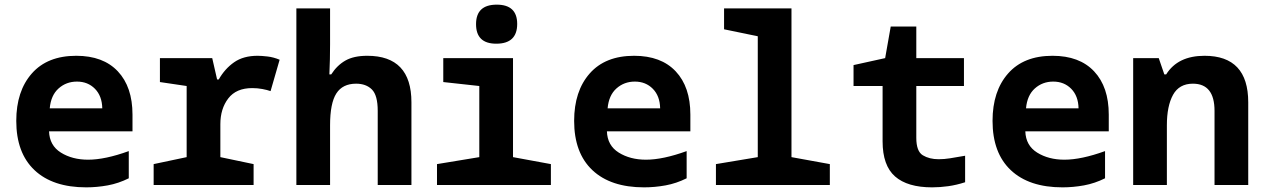

<svg xmlns="http://www.w3.org/2000/svg" viewBox="-20 -796 5440 826"><path d="M534 -29V-146Q432 -109 359 -109Q291 -109 242 -139.5Q193 -170 191 -231H550V-303Q550 -422 487 -489Q424 -556 308 -556Q184 -556 117 -480Q50 -404 50 -276Q50 -138 128.5 -64Q207 10 351 10Q397 10 443.5 1.5Q490 -7 534 -29ZM311 -445Q358 -445 388.5 -414Q419 -383 420 -330H194Q199 -386 232 -415.5Q265 -445 311 -445Z M1071 0V-90L928 -120V-262Q928 -328 962 -372.5Q996 -417 1065 -417Q1088 -417 1109 -413Q1130 -409 1144 -404L1183 -539Q1157 -550 1131 -553Q1105 -556 1088 -556Q1027 -556 987 -528Q947 -500 921 -454H914L893 -546H668V-443L783 -426V-120L641 -90V0Z M1400 0V-257Q1400 -352 1427 -394Q1454 -436 1512 -436Q1555 -436 1580 -411Q1605 -386 1605 -319V0H1750V-356Q1750 -556 1560 -556Q1502 -556 1466 -535.5Q1430 -515 1405 -476H1397Q1400 -541 1400 -605V-760H1255V0Z M2205 -693Q2205 -776 2117 -776Q2028 -776 2028 -692Q2028 -608 2115 -608Q2205 -608 2205 -693ZM2350 0V-90L2187 -120V-546H1887V-443L2042 -426V-120L1860 -90V0Z M2934 -29V-146Q2832 -109 2759 -109Q2691 -109 2642 -139.5Q2593 -170 2591 -231H2950V-303Q2950 -422 2887 -489Q2824 -556 2708 -556Q2584 -556 2517 -480Q2450 -404 2450 -276Q2450 -138 2528.5 -64Q2607 10 2751 10Q2797 10 2843.5 1.5Q2890 -7 2934 -29ZM2711 -445Q2758 -445 2788.5 -414Q2819 -383 2820 -330H2594Q2599 -386 2632 -415.5Q2665 -445 2711 -445Z M3550 0V-90L3385 -120V-760H3095V-670L3240 -640V-120L3060 -90V0Z M4132 -12V-126Q4092 -119 4067 -115Q4042 -111 4018 -111Q3978 -111 3950 -128Q3922 -145 3922 -203V-426H4127V-546H3922V-682H3812L3788 -546L3652 -516V-426H3777V-188Q3777 -84 3830.5 -37Q3884 10 3990 10Q4024 10 4059.5 5Q4095 0 4132 -12Z M4734 -29V-146Q4632 -109 4559 -109Q4491 -109 4442 -139.5Q4393 -170 4391 -231H4750V-303Q4750 -422 4687 -489Q4624 -556 4508 -556Q4384 -556 4317 -480Q4250 -404 4250 -276Q4250 -138 4328.5 -64Q4407 10 4551 10Q4597 10 4643.5 1.5Q4690 -7 4734 -29ZM4511 -445Q4558 -445 4588.5 -414Q4619 -383 4620 -330H4394Q4399 -386 4432 -415.5Q4465 -445 4511 -445Z M5000 0V-257Q5000 -340 5026.5 -388Q5053 -436 5112 -436Q5205 -436 5205 -319V0H5350V-356Q5350 -556 5162 -556Q5047 -556 4997 -476H4989L4965 -546H4855V0Z"/></svg>

Font: Noto Sans Mono UI
Style: Bold
Weight: 700
Designer: Monotype Design team
Foundry: Monotype Imaging Inc.
Version: 1.000